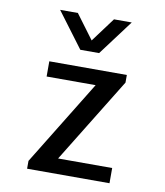

<svg xmlns="http://www.w3.org/2000/svg" viewBox="-84 -826 769 895"><g transform="rotate(10 300.0 -378.0)"><path d="M105 0V-37L352 -439H120V-511H487V-475L239 -72H495V0ZM467 -756 342 -589H253L128 -756H212L325 -604H270L383 -756Z"/></g></svg>

Font: Chivo Mono Medium
Style: Regular
Weight: 400
Monospace: yes
Version: Version 1.008